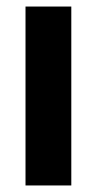

<svg xmlns="http://www.w3.org/2000/svg" viewBox="-20 -567 297 587"><path d="M198 0H58V-547H198Z"/></svg>

Font: Noto Sans Display Condensed
Style: Bold
Weight: 700
Width: 3
Designer: Monotype Design Team
Foundry: Monotype Imaging Inc.
Version: Version 2.003